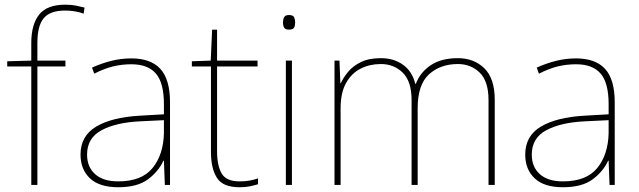

<svg xmlns="http://www.w3.org/2000/svg" viewBox="-20 -785 2712 815"><path d="M138.7 -527.8H257.8V-502.9H138.7V0H112.8V-502.9H10.7V-524.9L112.8 -527.8V-603Q112.8 -681.2 146.2 -723.1Q179.7 -765.1 256.8 -765.1Q281.7 -765.1 300.8 -761.5Q319.8 -757.8 338.9 -752.9L335 -727.1Q316.9 -733.9 296.4 -737.1Q275.9 -740.2 256.8 -740.2Q192.9 -740.2 165.8 -708Q138.7 -675.8 138.7 -603Z M537.6 -537.1Q619.6 -537.1 660.6 -492.7Q701.7 -448.2 701.7 -350.1V0H679.7L675.8 -103H673.8Q652.8 -57.1 607.9 -23.7Q563 9.8 481.9 9.8Q401.9 9.8 361.8 -28.1Q321.8 -65.9 321.8 -128.9Q321.8 -208 388.2 -247.6Q454.6 -287.1 572.8 -293.9L675.8 -299.8V-342.8Q675.8 -433.1 641.8 -472.7Q607.9 -512.2 537.6 -512.2Q497.6 -512.2 460.2 -503.2Q422.9 -494.1 379.9 -472.2L370.6 -498Q410.6 -516.1 452.1 -526.6Q493.7 -537.1 537.6 -537.1ZM675.8 -220.2V-274.9L574.7 -270Q472.7 -265.1 411.1 -232.2Q349.6 -199.2 349.6 -128.9Q349.6 -76.2 383.8 -45.7Q418 -15.1 481.9 -15.1Q581.5 -15.1 627.7 -72Q673.8 -128.9 675.8 -220.2Z M996.6 -15.1Q1021.5 -15.1 1040 -18.6Q1058.6 -22 1075.2 -27.8V-2.9Q1058.6 2 1040.5 5.9Q1022.5 9.8 996.6 9.8Q926.3 9.8 900.9 -30Q875.5 -69.8 875.5 -140.1V-502.9H794.4V-524.9L874.5 -527.8L880.4 -659.2H901.4V-527.8H1073.2V-502.9H901.4V-143.1Q901.4 -82 920.9 -48.6Q940.4 -15.1 996.6 -15.1Z M1206.1 -721.2Q1224.1 -721.2 1228.5 -711.7Q1232.9 -702.1 1232.9 -689.9Q1232.9 -676.8 1228.5 -668Q1224.1 -659.2 1206.1 -659.2Q1190.9 -659.2 1186 -668Q1181.2 -676.8 1181.2 -689.9Q1181.2 -702.1 1186 -711.7Q1190.9 -721.2 1206.1 -721.2ZM1193.4 0V-527.8H1219.2V0Z M1923.8 -538.1Q1991.7 -538.1 2035.9 -495.1Q2080.1 -452.1 2080.1 -360.8V0H2053.7V-359.9Q2053.7 -439.9 2016.4 -476.6Q1979 -513.2 1923.8 -513.2Q1849.1 -513.2 1801 -469.5Q1752.9 -425.8 1752.9 -325.2V0H1727.1V-359.9Q1727.1 -439.9 1689.5 -476.6Q1651.9 -513.2 1596.7 -513.2Q1549.8 -513.2 1511.7 -494.1Q1473.1 -475.1 1449.5 -433.6Q1425.8 -392.1 1425.8 -325.2V0H1399.9V-527.8H1420.9L1424.8 -432.1H1426.8Q1437 -455.1 1458 -480.5Q1478 -504.9 1512 -521.5Q1545.9 -538.1 1596.7 -538.1Q1651.9 -538.1 1690.9 -510Q1730 -481.9 1742.7 -429.2H1745.1Q1763.7 -478 1808.3 -508.1Q1853 -538.1 1923.8 -538.1Z M2425.3 -537.1Q2507.3 -537.1 2548.3 -492.7Q2589.4 -448.2 2589.4 -350.1V0H2567.4L2563.5 -103H2561.5Q2540.5 -57.1 2495.6 -23.7Q2450.7 9.8 2369.6 9.8Q2289.6 9.8 2249.5 -28.1Q2209.5 -65.9 2209.5 -128.9Q2209.5 -208 2275.9 -247.6Q2342.3 -287.1 2460.4 -293.9L2563.5 -299.8V-342.8Q2563.5 -433.1 2529.5 -472.7Q2495.6 -512.2 2425.3 -512.2Q2385.3 -512.2 2347.9 -503.2Q2310.5 -494.1 2267.6 -472.2L2258.3 -498Q2298.3 -516.1 2339.8 -526.6Q2381.3 -537.1 2425.3 -537.1ZM2563.5 -220.2V-274.9L2462.4 -270Q2360.4 -265.1 2298.8 -232.2Q2237.3 -199.2 2237.3 -128.9Q2237.3 -76.2 2271.5 -45.7Q2305.7 -15.1 2369.6 -15.1Q2469.2 -15.1 2515.4 -72Q2561.5 -128.9 2563.5 -220.2Z"/></svg>

Font: Nokora Thin
Style: Regular
Weight: 100
Designer: Danh Hong
Version: Version 8.000; ttfautohint (v1.8.3)